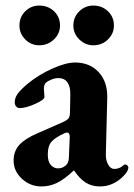

<svg xmlns="http://www.w3.org/2000/svg" viewBox="-20 -657 482 691"><path d="M29 0ZM29 -79Q29 -113 49.5 -135.5Q70 -158 114 -177L203 -216Q223 -225 227.5 -232Q232 -239 232 -258L233 -315Q234 -344 223 -360Q212 -376 190 -376Q178 -376 164.5 -370.5Q151 -365 144 -358Q138 -351 138 -337Q138 -330 139 -322.5Q140 -315 140 -308Q140 -298 106.5 -283Q73 -268 51 -268Q43 -268 38 -274Q33 -280 33 -289Q33 -305 44 -320Q55 -335 80 -356Q119 -388 168 -410Q217 -432 250 -432Q303 -432 335 -397.5Q367 -363 366 -306L361 -104Q360 -81 369 -65Q378 -49 391 -49Q410 -49 424 -62Q427 -65 430 -65Q435 -65 438.5 -61.5Q442 -58 442 -54Q442 -41 424 -23Q387 14 340 14Q311 14 289 0.5Q267 -13 247 -43H245Q212 -12 185.5 1Q159 14 129 14Q89 14 59 -13.5Q29 -41 29 -79ZM221 -66Q228 -77 228 -92L231 -164Q231 -180 221 -180Q216 -180 209 -176Q177 -161 164.5 -146Q152 -131 152 -101Q152 -75 163 -63Q174 -51 189 -51Q208 -51 221 -66ZM50 -565Q50 -596 71 -616.5Q92 -637 121 -637Q153 -637 174.5 -616.5Q196 -596 196 -565Q196 -536 174 -515Q152 -494 121 -494Q92 -494 71 -515Q50 -536 50 -565ZM244 -565Q244 -595 265 -616Q286 -637 316 -637Q347 -637 368.5 -616.5Q390 -596 390 -565Q390 -536 368.5 -515Q347 -494 316 -494Q287 -494 265.5 -515Q244 -536 244 -565Z"/></svg>

Font: EB Garamond
Style: Bold
Weight: 700
Designer: Georg Duffner and Octavio Pardo
Foundry: Georg Duffner
Version: Version 1.000; ttfautohint (v1.6)